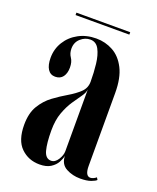

<svg xmlns="http://www.w3.org/2000/svg" viewBox="-118 -666 611 748"><g transform="rotate(20 187.5 -291.5)"><path d="M135.5 10.5Q89.5 10.5 58.2 -20Q27 -50.5 27 -114.5Q27 -163 45.8 -194Q64.5 -225 92.2 -245.5Q120 -266 147.8 -282.2Q175.5 -298.5 194.2 -316.2Q213 -334 213 -360.5Q213 -398 209 -433.2Q205 -468.5 192.8 -491.5Q180.5 -514.5 156.5 -514.5Q134.5 -514.5 116.5 -498.5Q98.5 -482.5 98.5 -456.5Q98.5 -437 108.5 -422.5Q118.5 -408 118.5 -384.5Q118.5 -361 107.8 -346.2Q97 -331.5 76 -331.5Q56 -331.5 45.2 -348.2Q34.5 -365 34.5 -395Q34.5 -431.5 53 -461.5Q71.5 -491.5 103.8 -509Q136 -526.5 177 -526.5Q214.5 -526.5 246.5 -509Q278.5 -491.5 298.2 -453Q318 -414.5 318 -351.5V-50Q318 -8.5 339.5 -8.5Q346 -8.5 353 -12Q360 -15.5 363.5 -19L369 -10Q364.5 -4.5 347.5 1.8Q330.5 8 303.5 8Q271 8 244.8 -6.2Q218.5 -20.5 217.5 -55Q215.5 -42.5 207 -27Q198.5 -11.5 181.2 -0.5Q164 10.5 135.5 10.5ZM173 -18.5Q189.5 -18.5 201.2 -37Q213 -55.5 213 -72.5V-329Q212 -315 199.8 -298Q187.5 -281 172.2 -258.2Q157 -235.5 145.5 -204.2Q134 -173 134 -130Q134 -77.5 142 -48Q150 -18.5 173 -18.5ZM69 -584.5V-594.5H292V-584.5Z"/></g></svg>

Font: Imbue 100pt SemiBold
Style: Regular
Weight: 600
Designer: Tyler Finck
Foundry: Etcetera Type Company
Version: Version 1.102; ttfautohint (v1.8.3)